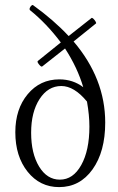

<svg xmlns="http://www.w3.org/2000/svg" viewBox="-20 -746 479 777"><path d="M219.2 11.2Q141.6 11.2 91.8 -51Q42 -113.3 42 -210.9Q42 -304.7 92 -364.7Q142.1 -424.8 220.2 -424.8Q275.4 -424.8 316.9 -393.1Q293.5 -472.2 243.2 -549.8L150.9 -477.1Q147 -474.1 138.2 -484.9Q129.4 -495.6 132.8 -499L226.1 -574.2Q168 -651.4 101.1 -705.1Q98.6 -708 100.3 -713.1Q102.1 -718.3 106.4 -722.7Q110.8 -727.1 113.8 -725.1Q197.3 -665 257.8 -600.1L350.1 -672.9Q352.5 -675.3 357.9 -670.2Q363.3 -665 366.9 -658.7Q370.6 -652.3 368.2 -650.9L277.8 -578.1Q405.8 -427.7 405.8 -250Q405.8 -132.3 354.5 -60.5Q303.2 11.2 219.2 11.2ZM106 -209Q106 -125 138.2 -72Q170.4 -19 222.2 -19Q275.9 -19 308.8 -78.1Q341.8 -137.2 341.8 -233.9Q341.8 -279.8 332 -335Q280.3 -397.9 228 -397.9Q174.3 -397.9 140.1 -345.2Q106 -292.5 106 -209Z"/></svg>

Font: Junicode SmCond Light
Style: Regular
Weight: 300
Width: 4
Designer: Peter S. Baker
Version: Version 2.206